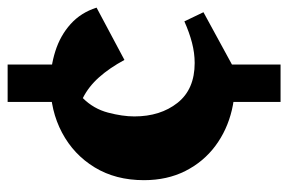

<svg xmlns="http://www.w3.org/2000/svg" viewBox="-146 -493 755 503"><g transform="rotate(-90 231.5 -241.5)"><path d="M216 -465V-599H314V-465ZM216 116V-17H314V116ZM306 -7Q248 1 195 -11.5Q142 -24 100.5 -55Q59 -86 35 -133.5Q11 -181 11 -242Q11 -316 44.5 -371Q78 -426 135.5 -456.5Q193 -487 264 -487Q308 -487 349 -474Q390 -461 420 -434Q450 -407 463 -366L326 -293Q305 -332 280.5 -359.5Q256 -387 226 -402Q198 -374 188 -336Q178 -298 178 -267Q178 -199 213.5 -154Q249 -109 318 -109Q344 -109 371 -116Q398 -123 427 -136L451 -86Z"/></g></svg>

Font: Eczar
Style: Bold
Weight: 700
Designer: Vaibhav Singh
Foundry: Rosetta Type Foundry
Version: Version 2.000